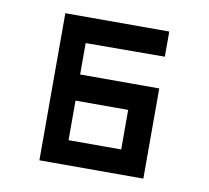

<svg xmlns="http://www.w3.org/2000/svg" viewBox="-57 -502 615 565"><g transform="rotate(10 250.0 -219.5)"><path d="M94.7 -439.5H405.3V-364.3L168.9 -363.3V-269.5H405.3V0H94.7ZM326.2 -191.4H168.9V-73.2H326.2Z"/></g></svg>

Font: Geo
Style: Regular
Weight: 500
Version: Version 001.2